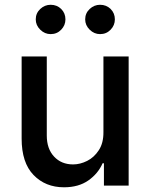

<svg xmlns="http://www.w3.org/2000/svg" viewBox="-20 -784 634 811"><path d="M416.9 -226.2V-545.5H523.4V0H419V-94.5H413.4Q394.5 -50.8 353.2 -21.8Q311.8 7.1 250.4 7.1Q171.9 7.1 121.6 -44.9Q71.4 -96.9 71.4 -198.5V-545.5H177.6V-211.3Q177.6 -155.5 208.5 -122.5Q239.3 -89.5 288.7 -89.5Q318.5 -89.5 348.2 -104.4Q377.8 -119.3 397.5 -149.7Q417.3 -180 416.9 -226.2ZM193.9 -639.9Q169 -639.9 150 -658.6Q131 -677.2 131 -702.1Q131 -728.3 150 -746.1Q169 -763.8 193.9 -763.8Q220.5 -763.8 238.5 -746.1Q256.4 -728.3 256.4 -702.1Q256.4 -677.2 238.5 -658.6Q220.5 -639.9 193.9 -639.9ZM402.7 -639.9Q377.8 -639.9 358.8 -658.6Q339.8 -677.2 339.8 -702.1Q339.8 -728.3 358.8 -746.1Q377.8 -763.8 402.7 -763.8Q429.3 -763.8 447.3 -746.1Q465.2 -728.3 465.2 -702.1Q465.2 -677.2 447.3 -658.6Q429.3 -639.9 402.7 -639.9Z"/></svg>

Font: Inter UI Medium
Style: Regular
Weight: 500
Designer: Rasmus Andersson
Foundry: rsms
Version: 3.2;8d6f07862